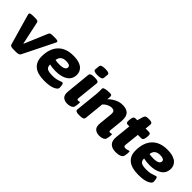

<svg xmlns="http://www.w3.org/2000/svg" viewBox="155 -1698 2688 2688"><g transform="rotate(45 1498.5 -354.0)"><path d="M219 2Q193 2 175 -3.5Q157 -9 152 -25L22 -479Q18 -493 18 -501Q18 -515 36 -520Q54 -525 89 -525H135Q154 -525 169 -519.5Q184 -514 187 -499L261 -155H265L410 -499Q416 -514 431.5 -519.5Q447 -525 469 -525H513Q548 -525 563 -520.5Q578 -516 578 -503Q578 -498 576 -492.5Q574 -487 570 -480L344 -25Q336 -9 317 -3.5Q298 2 271 2Z M835 8Q701 8 634.5 -47Q568 -102 568 -205Q568 -361 648 -446Q728 -531 874 -531Q947 -531 992 -515.5Q1037 -500 1060.5 -476Q1084 -452 1092.5 -426Q1101 -400 1101 -379Q1101 -289 1033.5 -244Q966 -199 854 -199Q819 -199 789 -202.5Q759 -206 732 -212Q732 -160 762.5 -141.5Q793 -123 868 -123Q914 -123 948 -131.5Q982 -140 1003 -148.5Q1024 -157 1032 -157Q1043 -157 1048.5 -142Q1054 -127 1056 -107.5Q1058 -88 1058 -74Q1058 -45 1002 -18.5Q946 8 835 8ZM825 -303Q885 -303 912.5 -319Q940 -335 940 -361Q940 -385 918 -395.5Q896 -406 860 -406Q753 -406 742 -310Q760 -306 782.5 -304.5Q805 -303 825 -303Z M1290 8Q1234 8 1202 -22.5Q1170 -53 1178 -128L1214 -488Q1218 -525 1289 -525H1315Q1351 -525 1367 -515Q1383 -505 1381 -488L1347 -159Q1344 -130 1369 -130Q1378 -130 1385 -133.5Q1392 -137 1395 -137Q1400 -137 1402 -131.5Q1404 -126 1403 -111Q1403 -99 1400 -78Q1397 -57 1392 -38Q1387 -23 1370.5 -12.5Q1354 -2 1332.5 3Q1311 8 1290 8ZM1309 -574Q1264 -574 1245 -583.5Q1226 -593 1228 -611L1234 -679Q1236 -697 1257.5 -706.5Q1279 -716 1324 -716Q1368 -716 1387 -706.5Q1406 -697 1404 -679L1397 -611Q1395 -593 1374 -583.5Q1353 -574 1309 -574Z M1926 8Q1867 8 1834.5 -22.5Q1802 -53 1810 -128L1829 -315Q1830 -327 1830 -341Q1830 -395 1773 -395Q1740 -395 1704 -377.5Q1668 -360 1644 -332L1614 -35Q1610 2 1541 2H1512Q1476 2 1460.5 -8Q1445 -18 1447 -35L1482 -371Q1483 -387 1484.5 -406.5Q1486 -426 1486 -446Q1486 -455 1485.5 -464.5Q1485 -474 1485 -485Q1485 -501 1506 -509Q1527 -517 1554.5 -519.5Q1582 -522 1602 -522Q1631 -522 1639 -515Q1647 -508 1647 -485Q1647 -459 1642 -433Q1676 -470 1732 -500.5Q1788 -531 1853 -531Q1924 -531 1962.5 -497.5Q2001 -464 2001 -385Q2001 -375 2000.5 -365Q2000 -355 1999 -345L1980 -159Q1976 -130 2002 -130Q2011 -130 2018 -133.5Q2025 -137 2029 -137Q2037 -137 2037 -118Q2037 -108 2034.5 -86.5Q2032 -65 2026 -43Q2020 -19 1992 -5.5Q1964 8 1926 8Z M2250 8Q2173 8 2135 -31.5Q2097 -71 2106 -154L2130 -384H2095Q2058 -384 2065 -440L2068 -468Q2074 -523 2109 -523H2147L2174 -613Q2180 -633 2194.5 -641.5Q2209 -650 2236 -650H2262Q2295 -650 2308.5 -640Q2322 -630 2321 -611L2312 -523H2381Q2417 -523 2411 -468L2408 -440Q2401 -384 2367 -384H2298L2275 -169Q2272 -145 2280 -136Q2288 -127 2309 -127Q2331 -127 2348.5 -134.5Q2366 -142 2372 -142Q2381 -142 2381 -123Q2381 -113 2379 -89Q2377 -65 2370 -41Q2363 -19 2330.5 -5.5Q2298 8 2250 8Z M2696 8Q2562 8 2495.5 -47Q2429 -102 2429 -205Q2429 -361 2509 -446Q2589 -531 2735 -531Q2808 -531 2853 -515.5Q2898 -500 2921.5 -476Q2945 -452 2953.5 -426Q2962 -400 2962 -379Q2962 -289 2894.5 -244Q2827 -199 2715 -199Q2680 -199 2650 -202.5Q2620 -206 2593 -212Q2593 -160 2623.5 -141.5Q2654 -123 2729 -123Q2775 -123 2809 -131.5Q2843 -140 2864 -148.5Q2885 -157 2893 -157Q2904 -157 2909.5 -142Q2915 -127 2917 -107.5Q2919 -88 2919 -74Q2919 -45 2863 -18.5Q2807 8 2696 8ZM2686 -303Q2746 -303 2773.5 -319Q2801 -335 2801 -361Q2801 -385 2779 -395.5Q2757 -406 2721 -406Q2614 -406 2603 -310Q2621 -306 2643.5 -304.5Q2666 -303 2686 -303Z"/></g></svg>

Font: Asap Semi Expanded Semi Expanded ExtraBold
Style: Italic
Weight: 800
Width: 6
Italic angle: -6°
Designer: Pablo Cosgaya
Foundry: Omnibus-Type
Version: Version 3.001; ttfautohint (v1.8.4.7-5d5b)